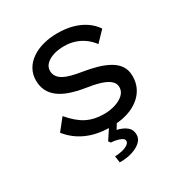

<svg xmlns="http://www.w3.org/2000/svg" viewBox="-212 -873 1223 1280"><g transform="rotate(-30 399.0 -233.0)"><path d="M406 10Q339 10 282 -5Q225 -20 178 -50Q131 -80 94 -126L164 -214Q222 -145 279.5 -116Q337 -87 411 -87Q457 -87 497.5 -99.5Q538 -112 563.5 -135.5Q589 -159 589 -192Q589 -214 576.5 -230Q564 -246 543.5 -257.5Q523 -269 496.5 -277Q470 -285 442 -290.5Q414 -296 387 -300Q326 -310 278 -326.5Q230 -343 196.5 -368.5Q163 -394 146 -428.5Q129 -463 129 -508Q129 -554 150 -591.5Q171 -629 209 -655.5Q247 -682 298 -696Q349 -710 409 -710Q472 -710 524 -696Q576 -682 617 -654.5Q658 -627 685 -587L611 -510Q587 -543 555 -566Q523 -589 485.5 -601Q448 -613 406 -613Q358 -613 321.5 -601Q285 -589 263.5 -567.5Q242 -546 242 -516Q242 -492 254.5 -473.5Q267 -455 290 -442Q313 -429 347 -420Q381 -411 425 -404Q483 -395 533.5 -380.5Q584 -366 622 -344Q660 -322 681 -290Q702 -258 702 -212Q702 -145 665.5 -95Q629 -45 563 -17.5Q497 10 406 10ZM340 244 333 194Q360 193 387 187Q414 181 432 169Q450 157 450 142Q450 127 432.5 118Q415 109 392.5 104.5Q370 100 355 100L343 84L414 -24H473L430 46Q473 55 501.5 77.5Q530 100 530 139Q530 166 512.5 186Q495 206 466.5 219.5Q438 233 404.5 239Q371 245 340 244Z"/></g></svg>

Font: Lexend Giga
Style: Regular
Weight: 400
Designer: Bonnie Shaver-Troup, Thomas Jockin
Foundry: Lexend
Version: Version 1.007